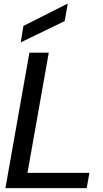

<svg xmlns="http://www.w3.org/2000/svg" viewBox="-20 -972 534 992"><path d="M8 0 132 -700H232L122 -79H442L428 0ZM87 -753 101 -838 327 -952H330L314 -863Z"/></svg>

Font: DM Sans 36pt Medium
Style: Italic
Weight: 500
Italic angle: -10°
Designer: Colophon Foundry, Jonny Pinhorn
Foundry: Colophon Foundry
Version: Version 4.004;gftools[0.9.30]